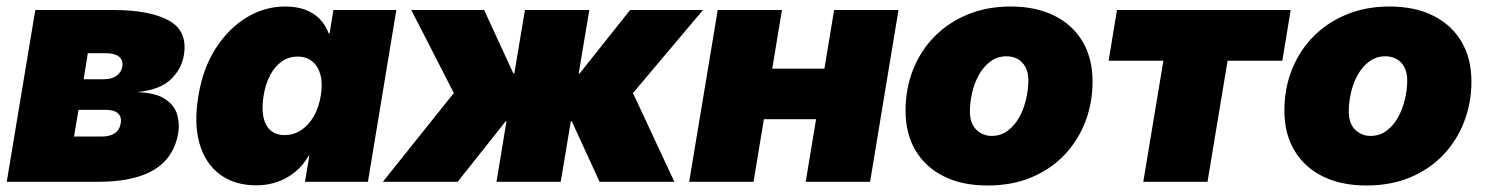

<svg xmlns="http://www.w3.org/2000/svg" viewBox="-20 -553 4517 584"><path d="M0.5 0 87.4 -522.5H325.7Q435.5 -522.5 493.7 -490.5Q551.8 -458.5 539.1 -384.3Q532.2 -342.8 499.3 -311.3Q466.3 -279.8 397.9 -272.9Q454.6 -270.5 482.7 -251.5Q510.7 -232.4 518.8 -204.8Q526.9 -177.2 522 -147.5Q513.7 -99.6 484.9 -66.7Q456.1 -33.7 404.3 -16.8Q352.5 0 275.9 0ZM205.1 -137.7H290Q314 -137.7 328.9 -147.7Q343.8 -157.7 347.2 -177.7Q350.6 -197.8 338.9 -208.3Q327.1 -218.8 303.2 -218.8H218.8ZM234.4 -312H296.9Q319.8 -312 334.5 -322.5Q349.1 -333 352.1 -351.1Q355 -370.1 342 -380.6Q329.1 -391.1 303.7 -391.1H247.1Z M759.3 10.7Q693.8 10.7 649.2 -22.2Q604.5 -55.2 586.9 -116.2Q569.3 -177.2 583.5 -261.7Q597.2 -345.2 636.2 -406Q675.3 -466.8 730.2 -500Q785.2 -533.2 847.2 -533.2Q882.3 -533.2 908.4 -523.4Q934.6 -513.7 952.4 -495.4Q970.2 -477.1 980 -451.2H982.4L994.1 -522.5H1185.5L1099.1 0H907.7L920.9 -79.1H918.5Q902.8 -50.8 878.7 -30.8Q854.5 -10.7 824.5 0Q794.4 10.7 759.3 10.7ZM845.7 -142.1Q872.6 -142.1 895.3 -156.7Q918 -171.4 933.8 -198.2Q949.7 -225.1 955.6 -261.7Q961.9 -298.3 954.8 -325Q947.8 -351.6 929.9 -366.2Q912.1 -380.9 885.3 -380.9Q858.4 -380.9 837.4 -366.2Q816.4 -351.6 802 -325Q787.6 -298.3 781.7 -261.7Q775.9 -225.1 781 -198.2Q786.1 -171.4 802.7 -156.7Q819.3 -142.1 845.7 -142.1Z M1144.5 0 1360.4 -270 1231 -522.5H1452.6L1541.5 -329.6H1544.4L1576.7 -522.5H1772.5L1740.2 -329.6H1743.2L1896.5 -522.5H2118.2L1905.3 -270L2031.2 0H1803.7L1719.2 -184.1H1716.3L1685.5 0H1490.2L1520.5 -184.1H1518.1L1372.1 0Z M2544.9 -344.2 2519.5 -190.4H2246.1L2271.5 -344.2ZM2358.4 -522.5 2272 0H2076.2L2163.1 -522.5ZM2712.9 -522.5 2626.5 0H2430.7L2517.1 -522.5Z M2983.9 11.2Q2906.7 11.2 2850.8 -16.6Q2794.9 -44.4 2764.6 -95.5Q2734.4 -146.5 2734.4 -216.3Q2734.4 -284.2 2757.6 -342Q2780.8 -399.9 2823.2 -442.6Q2865.7 -485.4 2924.3 -509.3Q2982.9 -533.2 3054.2 -533.2Q3131.3 -533.2 3187.3 -505.1Q3243.2 -477.1 3273.2 -426Q3303.2 -375 3303.2 -305.2Q3303.2 -240.7 3281.5 -183.6Q3259.8 -126.5 3218.3 -82.5Q3176.8 -38.6 3117.7 -13.7Q3058.6 11.2 2983.9 11.2ZM2996.1 -139.6Q3024.4 -139.6 3045.7 -155.8Q3066.9 -171.9 3080.6 -197Q3094.2 -222.2 3101.1 -251.5Q3107.9 -280.8 3107.9 -308.1Q3107.9 -333 3098.9 -349.4Q3089.8 -365.7 3075 -373.8Q3060.1 -381.8 3042 -381.8Q3013.7 -381.8 2992.4 -366Q2971.2 -350.1 2957.3 -325Q2943.4 -299.8 2936.8 -270.5Q2930.2 -241.2 2930.2 -214.4Q2930.2 -176.8 2950 -158.2Q2969.7 -139.6 2996.1 -139.6Z M3457.5 0 3518.6 -368.2H3352.1L3377.4 -522.5H3905.8L3880.4 -368.2H3713.9L3652.8 0Z M4136.2 11.2Q4059.1 11.2 4003.2 -16.6Q3947.3 -44.4 3917 -95.5Q3886.7 -146.5 3886.7 -216.3Q3886.7 -284.2 3909.9 -342Q3933.1 -399.9 3975.6 -442.6Q4018.1 -485.4 4076.7 -509.3Q4135.3 -533.2 4206.5 -533.2Q4283.7 -533.2 4339.6 -505.1Q4395.5 -477.1 4425.5 -426Q4455.6 -375 4455.6 -305.2Q4455.6 -240.7 4433.8 -183.6Q4412.1 -126.5 4370.6 -82.5Q4329.1 -38.6 4270 -13.7Q4210.9 11.2 4136.2 11.2ZM4148.4 -139.6Q4176.8 -139.6 4198 -155.8Q4219.2 -171.9 4232.9 -197Q4246.6 -222.2 4253.4 -251.5Q4260.3 -280.8 4260.3 -308.1Q4260.3 -333 4251.2 -349.4Q4242.2 -365.7 4227.3 -373.8Q4212.4 -381.8 4194.3 -381.8Q4166 -381.8 4144.8 -366Q4123.5 -350.1 4109.6 -325Q4095.7 -299.8 4089.1 -270.5Q4082.5 -241.2 4082.5 -214.4Q4082.5 -176.8 4102.3 -158.2Q4122.1 -139.6 4148.4 -139.6Z"/></svg>

Font: Inter 28pt Black
Style: Italic
Weight: 900
Italic angle: -9.3988°
Designer: Rasmus Andersson
Foundry: rsms
Version: Version 4.001;git-66647c0bb